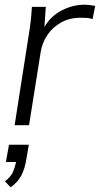

<svg xmlns="http://www.w3.org/2000/svg" viewBox="-20 -530 423 813"><path d="M42 0 102 -384Q112 -442 115 -501H174L168 -416Q196 -463 242.5 -486.5Q289 -510 337 -510Q350 -510 361 -508.5Q372 -507 383 -505L372 -449Q361 -453 349 -454Q337 -455 323 -455Q275 -455 239 -435Q203 -415 180.5 -381.5Q158 -348 152 -308L103 0ZM25 263 1 238Q26 218 34.5 199Q43 180 48 156H5L18 83H102L91 147Q85 185 70 213.5Q55 242 25 263Z"/></svg>

Font: Mulish Light
Style: Italic
Weight: 300
Italic angle: -9°
Designer: Vernon Adams
Foundry: Vernon Adams
Version: Version 3.603; ttfautohint (v1.8.3)